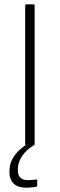

<svg xmlns="http://www.w3.org/2000/svg" viewBox="-20 -675 278 892"><path d="M103 0Q97 0 97 -6V-649Q97 -655 103 -655H135Q141 -655 141 -649V-6Q141 0 135 0ZM104 197Q63 197 43.5 178Q24 159 24 126V118Q24 79 49.5 45Q75 11 121 -14L137 -7V0Q103 20 83 49.5Q63 79 63 111V117Q63 162 111 162Q120 162 129 161Q138 160 147 159Q153 158 153 162V187Q153 189 152 190.5Q151 192 148 193Q138 194 126.5 195.5Q115 197 104 197Z"/></svg>

Font: Sofia Sans ExtraLight
Style: Regular
Weight: 250
Version: Version 4.100-B